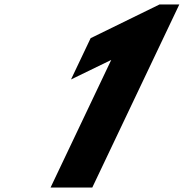

<svg xmlns="http://www.w3.org/2000/svg" viewBox="-20 -845 828 865"><path d="M299.9 -487 481.1 -575 207.7 0H395.7L787.9 -825H698.9L388.3 -673Z"/></svg>

Font: Hussar
Style: BdSuprExtOblFive
Weight: 700
Foundry: Cannot Into Space Fonts
Version: Version 2.00